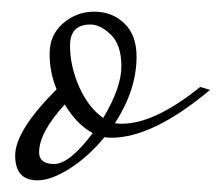

<svg xmlns="http://www.w3.org/2000/svg" viewBox="-20 -298 380 329"><path d="M189 -86Q245 -86 323 -149L340 -144Q242 -62 171 -62Q163 -62 159 -63Q132 -30 100 -9.5Q68 11 44 11Q6 11 6 -31.5Q6 -74 77 -145Q65 -174 65 -206Q65 -238 88 -258Q111 -278 141.5 -278Q172 -278 193 -258Q214 -238 214 -201Q214 -144 177 -87Q181 -86 189 -86ZM157 -96Q188 -148 188 -184.5Q188 -221 170 -238.5Q152 -256 135 -256Q100 -256 100 -220Q100 -184 116 -148.5Q132 -113 157 -96ZM47 -37Q47 -17 73 -17Q99 -17 139 -70Q112 -84 91 -119Q47 -71 47 -37Z"/></svg>

Font: Mrs Saint Delafield
Style: Regular
Weight: 400
Designer: Alejandro Paul
Foundry: Alejandro Paul
Version: Version 1.000